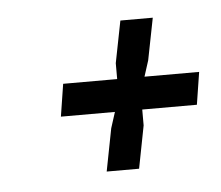

<svg xmlns="http://www.w3.org/2000/svg" viewBox="-31 -476 347 301"><g transform="rotate(-5 142.0 -325.0)"><path d="M190 -300V-275L177 -208H126L139 -275L147 -300H62L70 -351H155V-376L168 -442H219L206 -376L198 -351H284L276 -300Z"/></g></svg>

Font: Economica
Style: Italic
Weight: 400
Designer: Vicente Lamonaca
Foundry: Vicente Lamonaca
Version: Version 1.100